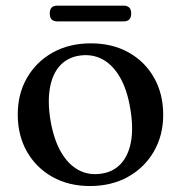

<svg xmlns="http://www.w3.org/2000/svg" viewBox="-20 -628 622 660"><path d="M292.5 -479Q366 -479 422 -447.8Q478 -416.5 509.5 -361Q541 -305.5 541 -233Q541 -163 509 -107.5Q477 -52 420.2 -20.2Q363.5 11.5 289 11.5Q216 11.5 160 -20Q104 -51.5 72.5 -107Q41 -162.5 41 -234.5Q41 -305.5 73 -360.8Q105 -416 161.5 -447.5Q218 -479 292.5 -479ZM327.5 -31Q369 -36.5 395.2 -64.8Q421.5 -93 430.2 -140.8Q439 -188.5 428 -253.5Q417.5 -318.5 392.8 -361.8Q368 -405 332.5 -424Q297 -443 254.5 -437Q212.5 -431 186.5 -402.8Q160.5 -374.5 151.8 -326.8Q143 -279 153.5 -214.5Q164.5 -149.5 189.2 -106.2Q214 -63 249.5 -43.8Q285 -24.5 327.5 -31ZM151 -581.5Q151 -595.5 157.5 -602Q164 -608.5 176.5 -608.5H405.5Q417.5 -608.5 424.2 -602Q431 -595.5 431 -581.5Q431 -567.5 424.2 -561Q417.5 -554.5 405.5 -554.5H176.5Q164 -554.5 157.5 -561.2Q151 -568 151 -581.5Z"/></svg>

Font: Fraunces 16pt
Style: Regular
Weight: 400
Version: Version 1.000;[b76b70a41]